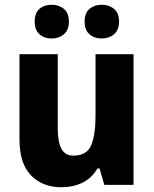

<svg xmlns="http://www.w3.org/2000/svg" viewBox="-20 -778 646 808"><path d="M542 -550V0H419L399 -69H390Q366 -28 326.5 -9Q287 10 239 10Q159 10 110.5 -40Q62 -90 62 -191V-550H223V-238Q223 -181 238.5 -152Q254 -123 289 -123Q345 -123 363.5 -166.5Q382 -210 382 -290V-550ZM126 -687Q126 -723 146 -740.5Q166 -758 197 -758Q228 -758 249 -740.5Q270 -723 270 -687Q270 -652 249 -634Q228 -616 197 -616Q166 -616 146 -634Q126 -652 126 -687ZM336 -687Q336 -723 356.5 -740.5Q377 -758 408 -758Q439 -758 460 -740.5Q481 -723 481 -687Q481 -652 460 -634Q439 -616 408 -616Q377 -616 356.5 -634Q336 -652 336 -687Z"/></svg>

Font: Noto Sans Lao UI SemCond ExtBd
Style: Regular
Weight: 800
Width: 4
Designer: Monotype Design Team
Foundry: Monotype Imaging Inc.
Version: Version 2.000; ttfautohint (v1.8.4.7-5d5b)